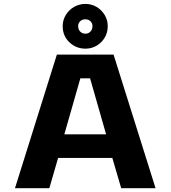

<svg xmlns="http://www.w3.org/2000/svg" viewBox="-20 -986 894 1006"><path d="M795 0H615L568.5 -158.5H284.5L238.5 0H58.5L278 -700H575ZM401 -575.5 317 -282H536L452 -575.5ZM428 -731Q378.5 -731 343.5 -764.5Q308.5 -798 308.5 -849Q308.5 -881 324.8 -907.5Q341 -934 368 -949.8Q395 -965.5 428 -965.5Q459.5 -965.5 486 -949.8Q512.5 -934 528.5 -907.5Q544.5 -881 544.5 -849Q544.5 -815 528.5 -788.5Q512.5 -762 486 -746.5Q459.5 -731 428 -731ZM428 -809.5Q443 -809.5 453.8 -820.5Q464.5 -831.5 464.5 -849.5Q464.5 -864.5 453.8 -874.8Q443 -885 428 -885Q411 -885 400.2 -874.8Q389.5 -864.5 389.5 -849.5Q389.5 -831.5 400.2 -820.5Q411 -809.5 428 -809.5Z"/></svg>

Font: Trispace SemiExpanded
Style: Bold
Weight: 700
Width: 6
Designer: Tyler Finck
Foundry: Etcetera Type Company
Version: Version 1.210; ttfautohint (v1.8.3)